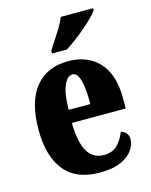

<svg xmlns="http://www.w3.org/2000/svg" viewBox="-116 -842 732 928"><g transform="rotate(-15 249.5 -378.0)"><path d="M267 10Q149 10 91.5 -62.5Q34 -135 34 -265Q34 -406 92.5 -478Q151 -550 257 -550Q355 -550 411.5 -488.5Q468 -427 468 -308V-257H198Q200 -158 227.5 -112.5Q255 -67 309 -67Q352 -67 377 -92.5Q402 -118 416 -155Q431 -151 441.5 -139Q452 -127 452 -109Q452 -82 433.5 -54.5Q415 -27 374.5 -8.5Q334 10 267 10ZM308 -322Q309 -398 297.5 -440.5Q286 -483 261 -483Q235 -483 217.5 -441.5Q200 -400 200 -322ZM192 -619Q205 -640 222 -665.5Q239 -691 255 -717.5Q271 -744 279 -766H441V-756Q433 -743 413.5 -723.5Q394 -704 368.5 -682Q343 -660 316 -640Q289 -620 267 -606H192Z"/></g></svg>

Font: Noto Serif ExtraCondensed Black
Style: Regular
Weight: 900
Width: 2
Designer: Monotype Design Team
Foundry: Monotype Imaging Inc.
Version: Version 2.015; ttfautohint (v1.8.4.7-5d5b)